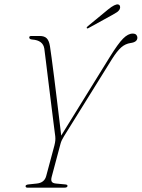

<svg xmlns="http://www.w3.org/2000/svg" viewBox="-20 -866 654 886"><path d="M291.5 -8Q291 0 277 0H107Q98 0 98 -7Q98 -13.5 111.5 -15L149.5 -19Q184.5 -22.5 193 -53L231 -194.5Q234.5 -208.5 235.2 -217.8Q236 -227 235 -237Q232.5 -254 227.5 -295.2Q222.5 -336.5 215.8 -389Q209 -441.5 202.8 -493.8Q196.5 -546 191.5 -586Q186.5 -626 184.5 -641.5Q178.5 -680 129 -683.5Q115 -684.5 115 -693Q114.5 -700 125 -700H163Q185 -700 195.8 -689Q206.5 -678 210.5 -653Q213 -637.5 218.2 -598.8Q223.5 -560 229.8 -509.5Q236 -459 242.5 -406.5Q249 -354 254.2 -309.8Q259.5 -265.5 262.5 -240.5L486 -602Q525 -665 548 -688Q571 -711 592 -711Q604 -711 609 -705.2Q614 -699.5 614 -692Q613.5 -671.5 582.5 -667.5Q558.5 -664 539.5 -647.5Q520.5 -631 496.5 -593L275.5 -237.5Q263.5 -218.5 259.5 -203.5L218.5 -50Q214.5 -35 218.8 -27.8Q223 -20.5 238.5 -19L281 -15Q292 -14 291.5 -8ZM479 -822.5Q510.5 -848 525 -845.5Q532 -844 533.8 -837.2Q535.5 -830.5 532.5 -824Q527.5 -814.5 518.2 -808.8Q509 -803 496.5 -796L387.5 -736Q382 -733 380.5 -736.5Q378.5 -739.5 385 -745Z"/></svg>

Font: Fraunces 144pt Soft Thin
Style: Italic
Weight: 100
Italic angle: -16°
Version: Version 1.000;[0bf87f6ff]